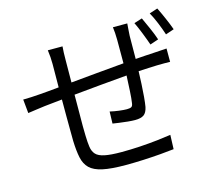

<svg xmlns="http://www.w3.org/2000/svg" viewBox="-113 -931 1227 1099"><g transform="rotate(-15 500.0 -381.5)"><path d="M866 -619 816 -602Q805 -634 789 -674.5Q773 -715 759 -744L807 -759Q820 -731 838 -690.5Q856 -650 866 -619ZM634 -753H719Q718 -741 716.5 -719.5Q715 -698 714 -681Q714 -648 713.5 -612Q713 -576 713 -544Q742 -546 769.5 -548Q797 -550 821 -551Q840 -552 860.5 -553.5Q881 -555 899 -556V-477Q887 -478 863.5 -477.5Q840 -477 821 -477Q799 -476 771 -475Q743 -474 711 -472Q710 -436 708 -396.5Q706 -357 703 -322Q700 -287 696 -264Q689 -231 671.5 -219Q654 -207 620 -207Q602 -207 576.5 -209.5Q551 -212 526.5 -215.5Q502 -219 489 -221L491 -292Q516 -286 544.5 -282.5Q573 -279 590 -279Q608 -279 616.5 -283.5Q625 -288 627 -305Q631 -330 633.5 -375Q636 -420 638 -466Q562 -460 479 -452Q396 -444 322 -437Q322 -386 321.5 -337.5Q321 -289 321 -251Q321 -213 322 -194Q323 -154 327 -126.5Q331 -99 346.5 -82Q362 -65 398 -57.5Q434 -50 498 -50Q552 -50 607.5 -53.5Q663 -57 711.5 -62.5Q760 -68 792 -73L789 11Q756 15 708 19Q660 23 606 25.5Q552 28 502 28Q416 28 365.5 17Q315 6 290 -18.5Q265 -43 256.5 -83.5Q248 -124 246 -183Q246 -204 245.5 -243Q245 -282 245 -331Q245 -380 245 -429L140 -418Q117 -415 88 -411Q59 -407 39 -404L31 -486Q54 -486 80.5 -487.5Q107 -489 134 -491Q153 -492 181.5 -495Q210 -498 245 -501L246 -639Q246 -661 244.5 -680.5Q243 -700 240 -722H327Q324 -688 324 -642L323 -509Q395 -516 477.5 -523.5Q560 -531 639 -538V-679Q639 -696 637.5 -718Q636 -740 634 -753ZM858 -775 907 -791Q921 -763 938.5 -723Q956 -683 967 -652L917 -635Q906 -669 890 -708Q874 -747 858 -775Z"/></g></svg>

Font: Noto IKEA Simplified Chinese
Style: Regular
Weight: 400
Designer: Monotype Design Team
Foundry: Monotype Imaging Inc.
Version: Version 1.100